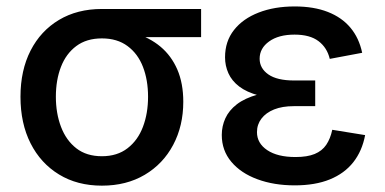

<svg xmlns="http://www.w3.org/2000/svg" viewBox="-20 -568 1202 599"><path d="M297.9 11.2Q221.2 11.2 164.1 -23.7Q106.9 -58.6 75.4 -120.8Q43.9 -183.1 43.9 -266.1Q43.9 -348.6 75.4 -410.2Q106.9 -471.7 164.1 -505.9Q221.2 -540 297.9 -540H607.4V-452.1H377L297.9 -448.2Q250 -448.2 218 -424.3Q186 -400.4 170.2 -359.4Q154.3 -318.4 154.3 -266.1Q154.3 -214.4 170.4 -172.1Q186.5 -129.9 218.3 -105.2Q250 -80.6 297.9 -80.6Q345.7 -80.6 377.9 -105.5Q410.2 -130.4 426 -172.4Q441.9 -214.4 441.9 -266.1Q441.9 -318.4 426 -359.4Q410.2 -400.4 377.9 -424.3Q345.7 -448.2 297.9 -448.2V-479Q353.5 -479 400.1 -464.8Q446.8 -450.7 480.7 -422.4Q514.6 -394 533.2 -351.1Q551.8 -308.1 551.8 -250.5Q551.8 -175.3 520.3 -116Q488.8 -56.6 431.6 -22.7Q374.5 11.2 297.9 11.2Z M899.4 10.3Q834.5 10.3 783 -8.8Q731.4 -27.8 701.7 -63.2Q671.9 -98.6 671.9 -147Q671.9 -174.3 683.1 -199Q694.3 -223.6 719 -242.7Q743.7 -261.7 783.7 -272.9Q823.7 -284.2 881.8 -284.2H963.4V-236.8H896.5Q860.8 -236.8 835.2 -226.6Q809.6 -216.3 795.7 -198Q781.7 -179.7 781.7 -155.8Q781.7 -121.1 813.7 -99.6Q845.7 -78.1 901.9 -78.1Q938.5 -78.1 961.7 -87.6Q984.9 -97.2 997.8 -116.2Q1010.7 -135.3 1016.6 -163.1L1119.1 -146.5Q1109.9 -97.2 1082.3 -62Q1054.7 -26.9 1009 -8.3Q963.4 10.3 899.4 10.3ZM883.3 -259.8Q826.7 -259.8 788.1 -270Q749.5 -280.3 726.3 -298.1Q703.1 -315.9 692.6 -339.4Q682.1 -362.8 682.1 -389.2Q682.1 -439 710 -474.4Q737.8 -509.8 786.9 -528.8Q835.9 -547.9 899.4 -547.9Q959 -547.9 1002.7 -530.8Q1046.4 -513.7 1073.2 -481.7Q1100.1 -449.7 1109.9 -403.3L1008.8 -384.3Q1000.5 -419.4 973.6 -439.7Q946.8 -460 898.9 -460Q849.1 -460 819.6 -438.7Q790 -417.5 790 -384.8Q790 -355 817.1 -335.9Q844.2 -316.9 897.5 -316.9H963.4V-259.8Z"/></svg>

Font: V-Inter
Style: Medium-500
Weight: 500
Designer: Rasmus Andersson
Foundry: rsms
Version: Version 4.000;git-4146feb